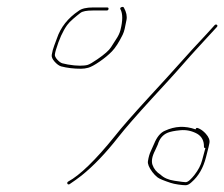

<svg xmlns="http://www.w3.org/2000/svg" viewBox="-20 -606 662 567"><path d="M179.1 -63.5C180.4 -61.2 182.4 -60.7 185.3 -62C198 -70.7 210.4 -79.2 220.7 -87.5C256 -115.8 292.2 -153.6 329.3 -201C349.9 -227.2 383 -265.2 428.6 -315L480 -371C512.2 -406.1 536.4 -435 557.3 -457.5C569.4 -470.5 580.7 -482.8 591.2 -494.5L620.2 -526C622.6 -528.7 622.8 -530.8 620.7 -532.5C618.7 -534.2 616.5 -534 614.1 -532C604.8 -521.3 582.4 -497 547 -459.1C532.1 -443.1 508.2 -415.4 472.1 -376L420.7 -320C372.2 -267.1 338.6 -228.8 320 -205C262 -132.8 214.9 -87.8 181.6 -70C178.6 -68 177.8 -65.8 179.1 -63.5ZM586.6 -169C586.3 -167 585.5 -164 584.2 -160C582.9 -156 580.4 -146.9 576.8 -132.5C573.1 -118.2 565.5 -103.7 554 -89C549.8 -83.7 545.4 -78.8 540.7 -74.5C536 -70.2 531.8 -68 528.2 -68C524.5 -68 513.5 -69.4 495.1 -72.2C476.8 -75 463.8 -80.9 454.3 -90C442.4 -97.5 434.3 -107.3 430.2 -119.5C428.5 -124.5 428.2 -130.5 429.3 -137.5C430.4 -144.5 433.4 -152.7 438.2 -162C440.6 -166.7 443.1 -172.3 445.9 -179C451 -196.4 460.8 -208 475.1 -214C483.2 -217.3 495.2 -219.8 512.6 -221.4C529.9 -223.1 546.5 -219.6 562.3 -211C575.9 -202.9 582.6 -190.2 582.3 -173C582.4 -169.7 583.9 -168.3 586.6 -169ZM557.4 -224C525.9 -235.1 496.9 -233.7 466.8 -219.8C453.9 -214.3 443.2 -201.4 434.9 -181C432.2 -174.3 429 -167.2 425.3 -159.5C421.6 -151.8 418.7 -142 416.9 -130C415.6 -122.1 419.9 -111.4 429.9 -98C434.4 -92 439.5 -86.7 445.2 -82.2C451 -77.7 464.9 -72.3 483.8 -66C489.9 -64 497.4 -62.3 506.5 -61C515.7 -59.7 522.9 -59 528.2 -59C533.6 -59 539.4 -62 545.7 -68C566.3 -85.8 580.5 -110.5 588.4 -142C590.2 -149.3 591.9 -156 593.5 -162C595.2 -168 596.8 -175.2 598.5 -183.7C600.1 -192.1 596.6 -201.2 587.8 -211C582.4 -217 576.7 -221.7 570.5 -225C564.4 -228.3 560.7 -229.2 559.4 -227.5C558.1 -225.8 557.5 -224.7 557.4 -224ZM300.5 -579.5C301 -582.5 299.6 -584 296.2 -584H255C235.3 -584 221.1 -580.7 212.4 -574C180.5 -552.6 159 -525.4 148 -492.5C146.1 -486.8 143.5 -479.8 140.1 -471.3C136.8 -462.8 134.4 -453.7 132.8 -444C131.9 -438 134.7 -431.3 141.2 -424C147.7 -416.7 154.1 -412 160.4 -410C178.4 -405.3 198 -403 219.3 -403C226.7 -403 233.8 -404 240.8 -406C248 -408 259.5 -414 274 -424C288.5 -434 300.8 -444.1 310.7 -454.4C320.7 -464.7 331.2 -481 342.3 -503.5C344.7 -508.5 346.6 -514.2 348.1 -520.5C349.5 -526.8 351.3 -535.6 353.5 -546.9C355.7 -558.1 353.2 -570.2 346.1 -583C344.8 -585.7 342.5 -586.3 338.9 -585C335.4 -583.7 334.2 -581.7 335.5 -579C342.8 -565.9 342.8 -545.1 335.6 -516.8C333.3 -508.1 329 -498.9 322.5 -489.5C318.2 -483.2 313.3 -475.5 307.8 -466.5C302.3 -457.5 288.9 -445.6 267.6 -431C254.1 -421.7 244.7 -416.2 239.2 -414.5C233.6 -412.8 225.8 -412 215.8 -412C205.8 -412 193.9 -413.2 180.3 -415.5C174.5 -416.5 169.2 -417.7 164.4 -419C159.6 -420.3 154.5 -424 149.1 -430C143.7 -436 141.4 -441.2 142.1 -445.5C142.7 -449.8 143.8 -454.3 145.2 -459C154.6 -490.1 165.6 -514.4 178.3 -532C182.1 -537.3 188.1 -543.5 196.2 -550.5C204.3 -557.5 211.5 -563.3 217.7 -568C223.9 -572.7 235.8 -575 253.6 -575H294.8C298.2 -575 300.1 -576.5 300.5 -579.5Z"/></svg>

Font: Proton
Style: LitExtIt
Weight: 500
Version: Version 1.017